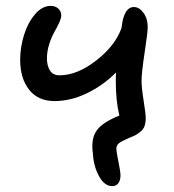

<svg xmlns="http://www.w3.org/2000/svg" viewBox="-20 -504 592 655"><path d="M166 -159.2Q109.9 -159.2 79.3 -198Q48.8 -236.8 48.8 -299.8Q48.8 -341.3 61.5 -383.3Q74.2 -425.3 98.9 -454.6Q123.5 -483.9 152.8 -483.9Q168.5 -483.9 178.7 -474.9Q189 -465.8 189 -451.2Q189 -441.9 181.4 -425.5Q173.8 -409.2 164.6 -393.1Q155.3 -377 147.7 -352.5Q140.1 -328.1 140.1 -304.2Q140.1 -280.8 150.1 -263.9Q160.2 -247.1 183.1 -247.1Q243.2 -247.1 307.9 -297.4Q372.6 -347.7 394 -407.2Q395 -409.2 395 -412.1Q402.8 -480 437 -480Q455.1 -480 469.5 -460.2Q483.9 -440.4 483.9 -412.1Q483.9 -393.6 473.4 -324.5Q462.9 -255.4 462.9 -228Q462.9 -205.1 470 -160.4Q477.1 -115.7 477.1 -102.1Q477.1 -85.4 473.1 -74Q469.2 -62.5 457.8 -53.7Q446.3 -44.9 440.7 -42.2Q435.1 -39.6 417.5 -32.2Q416 -31.2 414.8 -30.8Q413.6 -30.3 412.1 -29.8Q392.1 -21 384.5 -14.2Q377 -7.3 377 2.9Q377 13.2 384 47.6Q391.1 82 391.1 94.2Q391.1 110.4 384 120.6Q377 130.9 362.8 130.9Q336.4 130.9 317.9 97.2Q299.3 63.5 296.9 20Q289.6 -30.8 310.1 -59.1Q328.6 -85.9 387.2 -109.9Q375 -160.2 375 -228Q375 -245.6 376 -256.8Q331.5 -212.4 276.4 -185.8Q221.2 -159.2 166 -159.2Z"/></svg>

Font: Shantell Sans Irregular
Style: Regular
Weight: 400
Designer: Stephen Nixon, Anya Danilova, Shantell Martin
Foundry: Arrow Type
Version: Version 1.006;[9816181b4]